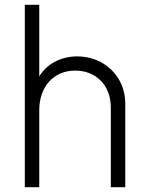

<svg xmlns="http://www.w3.org/2000/svg" viewBox="-20 -777 612 797"><path d="M83 0H143V-320C143 -416 202 -484 292 -484C376 -484 440 -426 440 -330V0H500V-347C500 -462 410 -543 301 -543C232 -543 174 -511 143 -460V-757H83Z"/></svg>

Font: Mluvka Light
Style: Regular
Weight: 300
Designer: Modified by Jiří Krblich, Original typeface by Gumpita Rahayu
Foundry: Gumpita Rahayu & Jiří Krblich
Version: Version 2.000;Glyphs 3.1.1 (3134)